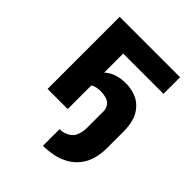

<svg xmlns="http://www.w3.org/2000/svg" viewBox="-211 -651 998 998"><g transform="rotate(45 288.0 -152.0)"><path d="M276 226Q314 226 351 218.5Q388 211 421.5 192Q455 173 478 142.5Q501 112 510.5 75Q520 38 520 0V-125Q520 -161 511 -195.5Q502 -230 478 -257.5Q454 -285 420 -297Q386 -309 350 -309Q318 -309 287 -299.5Q256 -290 232 -268V-408H528V-530H84V0H232V-174Q245 -182 259.5 -184.5Q274 -187 289 -187Q308 -187 327.5 -182Q347 -177 359.5 -161Q372 -145 372 -125V0Q372 27 362 52.5Q352 78 327.5 91Q303 104 276 104Z"/></g></svg>

Font: Iosevka Sparkle Heavy
Style: Regular
Weight: 900
Designer: Belleve Invis
Foundry: Belleve Invis
Version: Version 4.5.0; ttfautohint (v1.8.3)